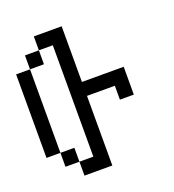

<svg xmlns="http://www.w3.org/2000/svg" viewBox="-117 -717 735 810"><g transform="rotate(-20 250.0 -312.5)"><path d="M250 -375H437.5V-250H375V-312.5H250V0H125V-62.5H187.5V-562.5H125V-625H250ZM0 -500H62.5V-125H0ZM62.5 -125H125V-62.5H62.5ZM62.5 -562.5H125V-500H62.5Z"/></g></svg>

Font: 寒蝉点阵体 16px
Style: Regular
Weight: 400
Designer: Designed by Warren2060
Foundry: ChillType
Version: Version 1.000